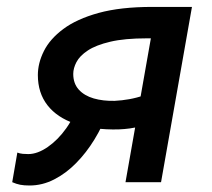

<svg xmlns="http://www.w3.org/2000/svg" viewBox="-20 -538 626 567"><path d="M329.6 -155.8Q255.4 -154.3 201.9 -172.6Q148.4 -190.9 120.1 -227.3Q91.8 -263.7 91.8 -316.4Q91.8 -351.6 109.6 -387.2Q127.4 -422.9 167 -452.4Q206.5 -481.9 271.2 -499.8Q335.9 -517.6 429.7 -517.6H460L443.8 -424.8H413.6Q348.1 -424.8 305.7 -414.8Q263.2 -404.8 239.3 -388.9Q215.3 -373 205.8 -354.7Q196.3 -336.4 196.3 -319.8Q196.3 -291.5 212.6 -273.4Q229 -255.4 256.8 -247.3Q284.7 -239.3 318.8 -240.2Q339.8 -241.2 361.8 -245.1Q383.8 -249 406.2 -256.8L397 -165.5Q377.4 -160.6 363.3 -158.7Q349.1 -156.7 329.6 -155.8ZM67.4 9.8Q50.8 9.8 39.6 7.6Q28.3 5.4 16.1 0L31.2 -87.4Q38.6 -84.5 47.4 -83.7Q56.2 -83 63.5 -83Q90.8 -83 121.1 -104Q151.4 -125 175.8 -159.4Q200.2 -193.8 210.4 -233.9L298.3 -207.5Q282.7 -165 258.8 -126Q234.9 -86.9 204.8 -56.4Q174.8 -25.9 139.9 -8.1Q105 9.8 67.4 9.8ZM350.6 0 441.9 -517.6H546.9L455.6 0Z"/></svg>

Font: Cascadia Code
Style: Italic
Weight: 400
Italic angle: -10°
Designer: Aaron Bell
Foundry: Saja Typeworks
Version: Version 2407.024